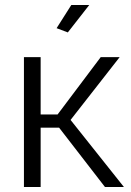

<svg xmlns="http://www.w3.org/2000/svg" viewBox="-20 -750 524 770"><path d="M338 -730H266L207 -637L252 -620ZM211 -291H143V-521H76V0H143V-238H217L401 0H477L263 -269L460 -521H384Z"/></svg>

Font: Raleway Reg
Style: Regular
Weight: 400
Designer: Matt McInerney, Pablo Impallari, Rodrigo Fuenzalida
Foundry: Matt McInerney, Pablo Impallari, Rodrigo Fuenzalida
Version: Version 3.00 July 28, 2015